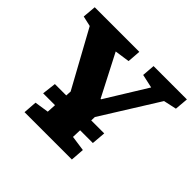

<svg xmlns="http://www.w3.org/2000/svg" viewBox="-165 -894 1087 1087"><g transform="rotate(45 378.0 -350.5)"><path d="M18 -701H375L369 -621L279 -608L408 -358H412L565 -606L483 -624L489 -701H756L749 -620L671 -603L458 -262L457 -234H561L554 -150H452L450 -95L542 -82L536 0H157L163 -82L248 -95L251 -150H156L166 -234H257L259 -267L73 -606L11 -620Z"/></g></svg>

Font: Literata ExtraBold
Style: Italic
Weight: 800
Italic angle: -2°
Designer: Latin by Veronika Burian and Jose Scaglione. Greek by Irene Vlachou. Cyrillic by Vera Evstafieva
Foundry: TypeTogether
Version: Version 3.002